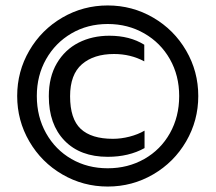

<svg xmlns="http://www.w3.org/2000/svg" viewBox="-20 -674 791 704"><path d="M43 -322Q43 -412 87.5 -488.5Q132 -565 208.5 -609.5Q285 -654 375 -654Q465 -654 541.5 -609.5Q618 -565 662.5 -488.5Q707 -412 707 -322Q707 -232 662.5 -155.5Q618 -79 541.5 -34.5Q465 10 375 10Q285 10 208.5 -34.5Q132 -79 87.5 -155.5Q43 -232 43 -322ZM637 -322Q637 -397 603 -457Q569 -517 509 -551.5Q449 -586 375 -586Q301 -586 242 -551.5Q183 -517 149 -457Q115 -397 115 -322Q115 -246 149 -185.5Q183 -125 242 -91Q301 -57 375 -57Q449 -57 509 -91Q569 -125 603 -185.5Q637 -246 637 -322ZM159 -321Q159 -392 188.5 -442Q218 -492 268 -517.5Q318 -543 381 -543Q456 -543 509 -510V-449Q459 -476 398 -476Q324 -476 280.5 -438.5Q237 -401 237 -321Q237 -238 276 -201.5Q315 -165 394 -165Q424 -165 455 -173Q486 -181 510 -195V-131Q452 -99 375 -99Q274 -99 216.5 -158.5Q159 -218 159 -321Z"/></svg>

Font: Kanit
Style: Regular
Weight: 400
Designer: Katatrad Team
Foundry: Cadson Demak
Version: Version 1.001